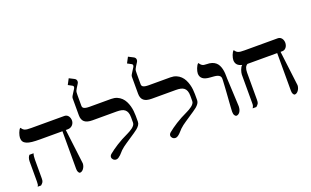

<svg xmlns="http://www.w3.org/2000/svg" viewBox="-97 -1419 3130 1933"><g transform="rotate(-20 1468.5 -452.5)"><path d="M117.7 -330.6Q108.9 -306.2 108.9 -266.6V-65.9Q108.9 -51.8 107.4 -43Q106 -34.2 102.5 -27.6Q99.1 -21 93.3 -14.9Q87.4 -8.8 78.1 0H41.5Q45.4 -6.3 47.6 -11.5Q49.8 -16.6 50.3 -20.5Q52.2 -28.3 52.2 -50.3V-265.1Q52.2 -288.1 58.1 -304.4Q64 -320.8 73.7 -330.6ZM466.8 -439.5H226.1Q177.7 -439.5 142.8 -443.1Q107.9 -446.8 85.4 -456.3Q63 -465.8 52.5 -481.7Q42 -497.6 42 -522.5Q42 -532.2 45.2 -546.1Q48.3 -560.1 53.5 -574.2Q58.6 -588.4 65.4 -600.1Q72.3 -611.8 80.1 -617.2Q88.4 -605.5 95.9 -597.9Q103.5 -590.3 114 -585.7Q124.5 -581.1 140.6 -579.3Q156.7 -577.6 182.1 -577.6H537.6Q551.3 -577.6 562 -571.8Q572.8 -565.9 579.8 -556.2Q586.9 -546.4 590.6 -534.2Q594.2 -522 594.2 -508.8Q594.2 -496.1 589.6 -483.9Q585 -471.7 575.9 -461.7Q566.9 -451.7 553.7 -445.6Q540.5 -439.5 522.9 -439.5H502.9L548.8 -65.4Q548.3 -49.3 543 -34.9Q537.6 -20.5 529.5 -9.8Q521.5 1 511.5 7.1Q501.5 13.2 491.7 13.2Q482.4 13.2 474.6 0Q466.8 -13.2 466.8 -35.2Z M1213.4 -269.5Q1213.4 -250.5 1201.7 -233.6Q1189.9 -216.8 1172.6 -202.4Q1155.3 -188 1135.7 -175.5Q1116.2 -163.1 1101.1 -152.3Q1068.8 -129.9 1032.5 -106.2Q996.1 -82.5 966.8 -55.2Q959.5 -48.3 949.7 -36.6Q939.9 -24.9 928.5 -13.9Q917 -2.9 904.5 5.1Q892.1 13.2 879.4 13.2Q870.6 13.2 862.8 10Q855 6.8 849.1 1.2Q843.3 -4.4 839.8 -11.5Q836.4 -18.6 836.4 -26.4Q836.4 -43.5 853.5 -57.6Q890.6 -88.4 945.3 -123.3Q1000 -158.2 1076.2 -193.8Q1087.4 -199.2 1102.5 -207.8Q1117.7 -216.3 1131.3 -226.8Q1145 -237.3 1154.5 -250.2Q1164.1 -263.2 1164.1 -277.3V-334.5Q1164.1 -366.2 1156.2 -386.7Q1148.4 -407.2 1133.5 -418.9Q1118.7 -430.7 1096.9 -435.1Q1075.2 -439.5 1046.9 -439.5H788.6Q731 -439.5 703.9 -462.4Q676.8 -485.4 676.8 -534.2V-715.3Q676.8 -726.6 683.8 -738.8Q690.9 -751 703.1 -770Q715.8 -790 722.4 -800.3Q729 -810.5 729 -819.8Q729 -830.1 719.7 -835L676.3 -858.4L708.5 -919.4L759.8 -893.1Q782.2 -882.3 782.2 -859.4Q782.2 -846.7 773.9 -835Q760.3 -814 751.7 -799.6Q743.2 -785.2 739.3 -776.9Q735.4 -768.6 734.4 -756.6Q733.4 -744.6 733.4 -728V-615.7Q733.4 -607.4 736.3 -600.3Q739.3 -593.3 747.6 -588.1Q755.9 -583 770.8 -580.3Q785.6 -577.6 809.1 -577.6H1038.1Q1073.7 -577.6 1100.8 -566.2Q1127.9 -554.7 1147.5 -535.6Q1167 -516.6 1179.7 -491.7Q1192.4 -466.8 1200 -439.7Q1207.5 -412.6 1210.4 -385.5Q1213.4 -358.4 1213.4 -334.5Z M1848.1 -269.5Q1848.1 -250.5 1836.4 -233.6Q1824.7 -216.8 1807.4 -202.4Q1790 -188 1770.5 -175.5Q1751 -163.1 1735.8 -152.3Q1703.6 -129.9 1667.2 -106.2Q1630.9 -82.5 1601.6 -55.2Q1594.2 -48.3 1584.5 -36.6Q1574.7 -24.9 1563.2 -13.9Q1551.8 -2.9 1539.3 5.1Q1526.9 13.2 1514.2 13.2Q1505.4 13.2 1497.6 10Q1489.7 6.8 1483.9 1.2Q1478 -4.4 1474.6 -11.5Q1471.2 -18.6 1471.2 -26.4Q1471.2 -43.5 1488.3 -57.6Q1525.4 -88.4 1580.1 -123.3Q1634.8 -158.2 1710.9 -193.8Q1722.2 -199.2 1737.3 -207.8Q1752.4 -216.3 1766.1 -226.8Q1779.8 -237.3 1789.3 -250.2Q1798.8 -263.2 1798.8 -277.3V-334.5Q1798.8 -366.2 1791 -386.7Q1783.2 -407.2 1768.3 -418.9Q1753.4 -430.7 1731.7 -435.1Q1710 -439.5 1681.6 -439.5H1423.3Q1365.7 -439.5 1338.6 -462.4Q1311.5 -485.4 1311.5 -534.2V-715.3Q1311.5 -726.6 1318.6 -738.8Q1325.7 -751 1337.9 -770Q1350.6 -790 1357.2 -800.3Q1363.8 -810.5 1363.8 -819.8Q1363.8 -830.1 1354.5 -835L1311 -858.4L1343.3 -919.4L1394.5 -893.1Q1417 -882.3 1417 -859.4Q1417 -846.7 1408.7 -835Q1395 -814 1386.5 -799.6Q1377.9 -785.2 1374 -776.9Q1370.1 -768.6 1369.1 -756.6Q1368.2 -744.6 1368.2 -728V-615.7Q1368.2 -607.4 1371.1 -600.3Q1374 -593.3 1382.3 -588.1Q1390.6 -583 1405.5 -580.3Q1420.4 -577.6 1443.8 -577.6H1672.9Q1708.5 -577.6 1735.6 -566.2Q1762.7 -554.7 1782.2 -535.6Q1801.8 -516.6 1814.5 -491.7Q1827.1 -466.8 1834.7 -439.7Q1842.3 -412.6 1845.2 -385.5Q1848.1 -358.4 1848.1 -334.5Z M2160.6 -385.7Q2160.6 -403.8 2151.4 -414.1Q2142.1 -424.3 2127 -429.4Q2111.8 -434.6 2092 -436.3Q2072.3 -438 2051.8 -439.5Q1997.1 -442.4 1971.4 -462.6Q1945.8 -482.9 1945.8 -519.5Q1945.8 -529.8 1949.2 -544.2Q1952.6 -558.6 1958.3 -573Q1963.9 -587.4 1971.2 -599.6Q1978.5 -611.8 1986.8 -617.2Q1994.6 -606 2001.5 -598.4Q2008.3 -590.8 2016.4 -586.2Q2024.4 -581.5 2035.2 -579.6Q2045.9 -577.6 2061.5 -577.6Q2094.2 -577.6 2117.9 -569.8Q2141.6 -562 2157.7 -548.1Q2173.8 -534.2 2183.3 -515.4Q2192.9 -496.6 2198.2 -474.4Q2203.6 -452.1 2205.1 -428Q2206.5 -403.8 2206.5 -379.4H2206.1L2220.7 -68.8Q2220.2 -48.8 2215.6 -33.4Q2210.9 -18.1 2203.4 -7.8Q2195.8 2.4 2186.3 7.8Q2176.8 13.2 2167 13.2Q2157.7 13.2 2148.4 0Q2139.2 -13.2 2139.2 -38.6Q2139.2 -44.4 2140.1 -59.8Q2141.1 -75.2 2142.3 -96.7Q2143.6 -118.2 2145.5 -144.3Q2147.5 -170.4 2149.4 -198.2Q2151.4 -226.1 2153.3 -254.2Q2155.3 -282.2 2156.7 -307.1Q2158.2 -332 2159.2 -352.5Q2160.2 -373 2160.6 -385.7Z M2767.6 -439.5H2449.2Q2415.5 -420.4 2415.5 -358.4V-66.9Q2415.5 -52.7 2414.1 -43.9Q2412.6 -35.2 2409.2 -28.6Q2405.8 -22 2399.9 -15.9Q2394 -9.8 2384.8 -1H2345.2Q2349.6 -8.8 2352.3 -14.2Q2355 -19.5 2356.4 -24.4Q2357.9 -29.3 2358.4 -35.4Q2358.9 -41.5 2358.9 -51.3V-357.4Q2358.9 -365.7 2361.8 -379.2Q2364.7 -392.6 2369.6 -406.2Q2374.5 -419.9 2381.3 -431.4Q2388.2 -442.9 2396.5 -447.8Q2328.1 -462.4 2328.1 -523.9Q2328.1 -533.7 2331.3 -547.4Q2334.5 -561 2339.6 -575Q2344.7 -588.9 2351.6 -600.3Q2358.4 -611.8 2365.7 -617.2Q2374 -605.5 2381.6 -597.9Q2389.2 -590.3 2399.9 -585.7Q2410.6 -581.1 2426.5 -579.3Q2442.4 -577.6 2467.8 -577.6H2823.2Q2837.4 -577.6 2847.9 -571.8Q2858.4 -565.9 2865.5 -556.4Q2872.6 -546.9 2876.2 -534.7Q2879.9 -522.5 2879.9 -509.8Q2879.9 -497.1 2876.2 -484.6Q2872.6 -472.2 2865.2 -462.2Q2857.9 -452.1 2847.4 -445.8Q2836.9 -439.5 2823.2 -439.5H2803.7L2849.6 -65.4Q2849.1 -49.3 2843.8 -34.9Q2838.4 -20.5 2830.3 -9.8Q2822.3 1 2812.3 7.1Q2802.2 13.2 2792.5 13.2Q2783.2 13.2 2775.4 0Q2767.6 -13.2 2767.6 -35.2Z"/></g></svg>

Font: Cardo
Style: Bold
Weight: 700
Designer: David J. Perry
Foundry: David J. Perry
Version: Version 1.0011